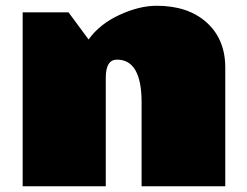

<svg xmlns="http://www.w3.org/2000/svg" viewBox="-20 -650 861 670"><path d="M388.2 -441.9Q349.1 -441.9 349.1 -378.9V0H59.1V-606.9H219.2L289.1 -512.2Q328.1 -566.4 397.2 -598.1Q466.3 -629.9 526.4 -629.9Q636.7 -629.9 701.4 -571.3Q766.1 -512.7 766.1 -414.1V0H474.1V-293Q474.1 -441.9 388.2 -441.9Z"/></svg>

Font: Fz Rammetto One
Style: Regular
Weight: 400
Designer: Vernon Adams
Foundry: Vernon Adams
Version: Vit hóa bi c Thuy @ FontZin.Com